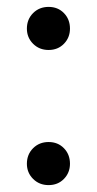

<svg xmlns="http://www.w3.org/2000/svg" viewBox="-20 -529 282 557"><path d="M121 -384Q94 -384 76 -402Q58 -420 58 -446Q58 -473 76 -491Q94 -509 121 -509Q148 -509 165.5 -491Q183 -473 183 -446Q183 -420 165.5 -402Q148 -384 121 -384ZM121 8Q94 8 76 -10Q58 -28 58 -54Q58 -81 76 -99Q94 -117 121 -117Q148 -117 165.5 -99Q183 -81 183 -54Q183 -28 165.5 -10Q148 8 121 8Z"/></svg>

Font: Fustat Medium
Style: Regular
Weight: 500
Designer: Mohamed Gaber, Khaled Hosny, Laura Garcia Mut
Foundry: Kief Type Foundry, Alif Type Foundry, Hard Type Foundry
Version: Version 1.007